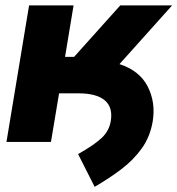

<svg xmlns="http://www.w3.org/2000/svg" viewBox="-20 -536 670 725"><path d="M4.4 0 89.8 -515.6H257.8L225.6 -321.3H259.8L434.1 -515.6H629.9L431.2 -293.9Q506.8 -269.5 537.6 -209.5Q568.4 -149.4 556.6 -77.6Q546.9 -19.5 515.1 24.7Q483.4 68.8 437 103.8Q390.6 138.7 337.4 169.4L274.9 45.9Q338.4 9.8 365.5 -16.6Q392.6 -43 398.4 -79.6Q406.7 -131.3 375.2 -157.5Q343.8 -183.6 275.4 -183.6H203.1L172.4 0Z"/></svg>

Font: Inter Display ExtraBold
Style: Italic
Weight: 800
Italic angle: -9.39999°
Designer: Rasmus Andersson
Foundry: rsms
Version: Version 4.000;git-a52131595